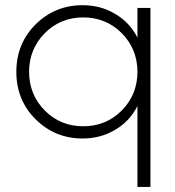

<svg xmlns="http://www.w3.org/2000/svg" viewBox="-20 -531 685 751"><path d="M517.6 -500Q530.3 -500 568.4 -500Q568.4 -325.2 568.4 200.2Q555.7 200.2 517.6 200.2Q517.6 121.1 517.6 -116.2Q487.3 -56.6 430.7 -23.4Q374 10.7 302.7 10.7Q195.3 10.7 119.1 -64.5Q43.9 -139.6 43.9 -250Q43.9 -360.4 119.1 -435.5Q195.3 -510.7 302.7 -510.7Q374 -510.7 430.7 -476.6Q487.3 -443.4 517.6 -383.8Q517.6 -422.9 517.6 -500ZM305.7 -37.1Q394.5 -37.1 456.1 -98.6Q517.6 -161.1 517.6 -250Q517.6 -338.9 456.1 -401.4Q394.5 -462.9 305.7 -462.9Q216.8 -462.9 155.3 -401.4Q93.8 -338.9 93.8 -250Q93.8 -161.1 155.3 -98.6Q216.8 -37.1 305.7 -37.1Z"/></svg>

Font: LeFont
Style: ExtraLight
Weight: 200
Designer: Leryon MEDIA
Version: Version 1.0